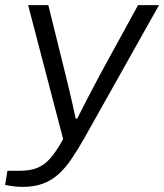

<svg xmlns="http://www.w3.org/2000/svg" viewBox="-50 -546 642 751"><path d="M39 185Q19 185 0.5 182.5Q-18 180 -30 177L-21 122H28Q67 122 95 111Q123 100 146.5 73.5Q170 47 197 -2L60 -526H139L208 -247Q213 -227 220 -197.5Q227 -168 234 -137Q241 -106 246 -82H252Q260 -97 270.5 -118.5Q281 -140 293.5 -163.5Q306 -187 318 -210Q330 -233 339 -250L490 -526H572L280 -6Q254 40 229.5 76Q205 112 178 136Q151 160 117.5 172.5Q84 185 39 185Z"/></svg>

Font: Archivo SemiExpanded Light
Style: Italic
Weight: 300
Width: 6
Italic angle: -10°
Designer: Hector Gatti
Foundry: Omnibus-Type
Version: Version 2.001